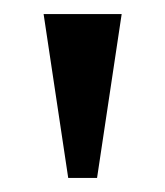

<svg xmlns="http://www.w3.org/2000/svg" viewBox="-20 -721 235 273"><path d="M77 -468 42 -701H153L118 -468Z"/></svg>

Font: Manuale
Style: Regular
Weight: 400
Designer: Eduardo Tunni / Pablo Cosgaya
Foundry: Eduardo Tunni / Pablo Cosgaya
Version: Version 1.002